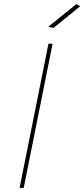

<svg xmlns="http://www.w3.org/2000/svg" viewBox="-20 -911 409 931"><path d="M350 -891 369 -881 240 -776 214 -781ZM235 -699 95 0H75L215 -699Z"/></svg>

Font: TypoPRO Montserrat
Style: Italic
Weight: 250
Italic angle: -11.3°
Designer: Julieta Ulanovsky
Foundry: Julieta Ulanovsky
Version: Version 6.001